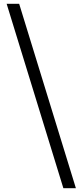

<svg xmlns="http://www.w3.org/2000/svg" viewBox="-20 -813 432 1012"><path d="M15 -793H81L380 179H314Z"/></svg>

Font: 思源黑体R
Style: Regular
Weight: 400
Designer: Ryoko NISHIZUKA  (kana & ideographs); Paul D. Hunt (Latin, Greek & Cyrillic); Wenlong ZHANG  (bopomofo); Sandoll Communi
Foundry: Adobe Systems Incorporated
Version: Version 1.00 June 24, 2014, initial release